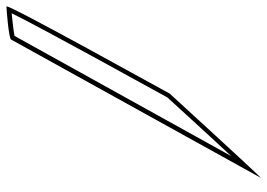

<svg xmlns="http://www.w3.org/2000/svg" viewBox="-136 -643 825 593"><g transform="rotate(-90 276.5 -346.5)"><path d="M24 46C20 54 284 -235 284 -235C287 -242 564 -739 553 -739C543 -739 456 -732 451 -725ZM91 -45 462 -714C475 -717 511 -721 532 -723C488 -632 288 -272 272 -242C258 -227 161 -120 91 -45Z"/></g></svg>

Font: Ampere
Style: OuLnIta
Weight: 400
Version: Version 1